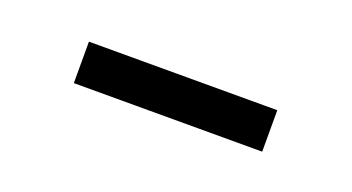

<svg xmlns="http://www.w3.org/2000/svg" viewBox="-23 -357 413 225"><g transform="rotate(20 183.0 -244.0)"><path d="M65.4 -217.8H300.3V-269.5H65.4Z"/></g></svg>

Font: Saysettha
Style: Regular
Weight: 400
Designer: John M. Durdin
Foundry: Lao Script for Windows
Version: Version 2.201